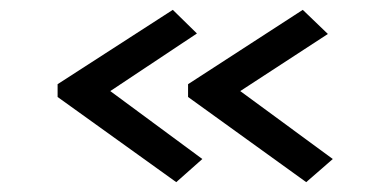

<svg xmlns="http://www.w3.org/2000/svg" viewBox="-20 -426 790 390"><path d="M338 -56 97 -229V-255L331 -406L380 -358L204 -241L391 -103ZM602 -56 362 -229V-255L595 -406L646 -357L468 -241L656 -103Z"/></svg>

Font: Inconsolata ExtraExpanded Medium
Style: Regular
Weight: 500
Width: 8
Monospace: yes
Designer: Raph Levien, Cyreal, Brenton Simpson
Foundry: Raph Levien, Cyreal, Google
Version: Version 3.001; ttfautohint (v1.8.2.53-6de2)